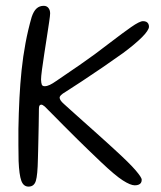

<svg xmlns="http://www.w3.org/2000/svg" viewBox="-20 -648 568 676"><path d="M80.5 9Q62.5 9 55 -11.8Q47.5 -32.5 45.5 -81Q45 -109 44.8 -137.2Q44.5 -165.5 44.8 -193.5Q45 -221.5 46.2 -249Q47.5 -276.5 48.5 -303.5Q51 -352.5 56 -400.8Q61 -449 69.8 -496Q78.5 -543 91.5 -588Q98.5 -609 108.8 -618.2Q119 -627.5 134 -627.5Q144.5 -627.5 150.5 -620Q156.5 -612.5 156.5 -601Q156.5 -594 153.2 -571.5Q150 -549 145.2 -518.8Q140.5 -488.5 135.8 -458Q131 -427.5 127.8 -402.8Q124.5 -378 124.5 -368Q125 -355.5 127.2 -350Q129.5 -344.5 137.5 -344.5Q145.5 -344.5 155.5 -349.2Q165.5 -354 177.5 -362.5Q208.5 -383.5 260.5 -419.2Q312.5 -455 368.5 -498.5Q411.5 -531.5 441.5 -552.5Q471.5 -573.5 483.5 -573.5Q491 -573.5 495.5 -571Q500 -568.5 502.2 -564.2Q504.5 -560 504.5 -554Q504.5 -548 498.2 -538.5Q492 -529 480.2 -517.2Q468.5 -505.5 451.5 -491.2Q434.5 -477 413 -461Q381 -438 342.2 -411.5Q303.5 -385 268.2 -361.8Q233 -338.5 211.5 -325Q199.5 -318 194.8 -313.2Q190 -308.5 190 -304Q190 -300 193.5 -294.5Q197 -289 205 -282Q213 -274.5 231.8 -257.8Q250.5 -241 274 -220Q297.5 -199 320.5 -178.5Q343.5 -158 361 -142Q378.5 -126 385 -120Q436.5 -73 457.8 -48Q479 -23 479 -15.5Q479 -8.5 476.2 -4.2Q473.5 0 468 2.2Q462.5 4.5 454.5 4.5Q439.5 4.5 412.5 -12.8Q385.5 -30 335.5 -77.5Q284 -126.5 253.2 -157Q222.5 -187.5 204.2 -205.8Q186 -224 174.2 -236.2Q162.5 -248.5 148.5 -262Q142 -269 137.8 -272.8Q133.5 -276.5 130.5 -278Q127.5 -279.5 125.5 -279.5Q121 -279.5 119 -276.2Q117 -273 117 -264Q117 -262 116.8 -245.5Q116.5 -229 116.2 -205.8Q116 -182.5 115.2 -158.2Q114.5 -134 114.2 -115Q114 -96 113.5 -89.5Q112.5 -31.5 106.2 -11.2Q100 9 80.5 9Z"/></svg>

Font: Gluten ExtraLight
Style: Regular
Weight: 250
Designer: Tyler Finck
Foundry: Etcetera Type Company
Version: Version 1.300